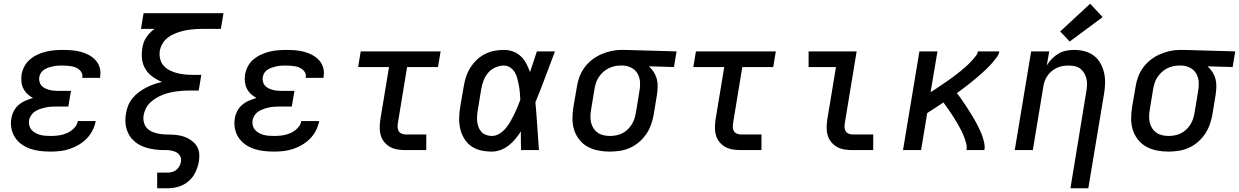

<svg xmlns="http://www.w3.org/2000/svg" viewBox="-20 -806 6653 1031"><path d="M253 8Q225 8 197.5 5Q170 2 144.5 -6.5Q119 -15 97.5 -30Q76 -45 61.5 -66.5Q47 -88 41.5 -115.5Q36 -143 41 -170Q44 -190 54 -209.5Q64 -229 80.5 -243Q97 -257 117 -265.5Q137 -274 157 -280Q140 -289 126.5 -302Q113 -315 105 -331.5Q97 -348 95 -367.5Q93 -387 96 -407Q100 -429 111.5 -450.5Q123 -472 141.5 -487.5Q160 -503 182 -513Q204 -523 226.5 -528.5Q249 -534 272 -536Q295 -538 317 -538Q342 -538 366 -536Q390 -534 413 -528Q436 -522 456.5 -511Q477 -500 492.5 -483.5Q508 -467 515 -444Q522 -421 518 -397Q518 -395 517.5 -393Q517 -391 517 -388H421Q421 -389 421.5 -390Q422 -391 422 -392Q424 -404 419 -414.5Q414 -425 405.5 -432Q397 -439 386.5 -443.5Q376 -448 364.5 -450Q353 -452 341 -453Q329 -454 317 -454Q305 -454 292.5 -453.5Q280 -453 267.5 -450.5Q255 -448 243 -444Q231 -440 219.5 -433.5Q208 -427 200.5 -416Q193 -405 191 -392Q189 -380 192 -367.5Q195 -355 203 -346Q211 -337 222.5 -331.5Q234 -326 246 -323Q258 -320 270.5 -319Q283 -318 296 -318H361L347 -234H282Q268 -234 253.5 -233Q239 -232 225 -229Q211 -226 196 -221Q181 -216 168.5 -208Q156 -200 147 -186.5Q138 -173 136 -159Q134 -145 137.5 -131.5Q141 -118 150 -108Q159 -98 171 -91.5Q183 -85 196.5 -81.5Q210 -78 224.5 -77Q239 -76 253 -76Q275 -76 296.5 -79Q318 -82 339 -91Q360 -100 377 -117Q394 -134 398 -156H494Q489 -130 477 -106Q465 -82 446 -62.5Q427 -43 403.5 -29Q380 -15 355 -6.5Q330 2 304 5Q278 8 253 8Z M824 205V121H879Q892 121 904.5 117.5Q917 114 927.5 105.5Q938 97 944 85Q950 73 952 61Q954 46 947.5 33Q941 20 929 13Q917 6 902.5 3Q888 0 873 0Q858 0 843 -0.5Q828 -1 813.5 -3Q799 -5 784.5 -8Q770 -11 756.5 -16Q743 -21 730.5 -27.5Q718 -34 707.5 -42.5Q697 -51 687.5 -61.5Q678 -72 671.5 -84.5Q665 -97 660.5 -110.5Q656 -124 654.5 -138.5Q653 -153 653.5 -168Q654 -183 657 -198Q660 -219 668.5 -240Q677 -261 692 -279Q707 -297 725.5 -311Q744 -325 764.5 -335.5Q785 -346 806.5 -353.5Q828 -361 850 -366Q823 -377 800 -393.5Q777 -410 762 -433.5Q747 -457 743 -486.5Q739 -516 744 -546Q746 -561 751 -576Q756 -591 765 -604.5Q774 -618 785.5 -630Q797 -642 810 -651H737L751 -735H1180L1166 -651H1069Q1052 -651 1035 -650Q1018 -649 1001 -647Q984 -645 967 -641Q950 -637 933 -631Q916 -625 900 -616.5Q884 -608 871 -595.5Q858 -583 849.5 -566.5Q841 -550 838 -533Q835 -511 840 -490Q845 -469 858.5 -453.5Q872 -438 891 -428.5Q910 -419 931 -413.5Q952 -408 974 -406Q996 -404 1018 -404H1061L1047 -320H1004Q985 -320 966.5 -319Q948 -318 929 -315.5Q910 -313 891 -308.5Q872 -304 854 -297Q836 -290 818.5 -279.5Q801 -269 786.5 -255Q772 -241 763 -223Q754 -205 751 -186Q748 -167 753 -148Q758 -129 770.5 -116.5Q783 -104 800.5 -97Q818 -90 837 -87Q856 -84 876 -84Q896 -84 915.5 -82.5Q935 -81 953.5 -76.5Q972 -72 988.5 -63.5Q1005 -55 1018.5 -43Q1032 -31 1040.5 -14.5Q1049 2 1050 21.5Q1051 41 1048 61Q1043 90 1029.5 118.5Q1016 147 992 167.5Q968 188 938.5 196.5Q909 205 879 205Z M1453 8Q1425 8 1397.5 5Q1370 2 1344.5 -6.5Q1319 -15 1297.5 -30Q1276 -45 1261.5 -66.5Q1247 -88 1241.5 -115.5Q1236 -143 1241 -170Q1244 -190 1254 -209.5Q1264 -229 1280.5 -243Q1297 -257 1317 -265.5Q1337 -274 1357 -280Q1340 -289 1326.5 -302Q1313 -315 1305 -331.5Q1297 -348 1295 -367.5Q1293 -387 1296 -407Q1300 -429 1311.5 -450.5Q1323 -472 1341.5 -487.5Q1360 -503 1382 -513Q1404 -523 1426.5 -528.5Q1449 -534 1472 -536Q1495 -538 1517 -538Q1542 -538 1566 -536Q1590 -534 1613 -528Q1636 -522 1656.5 -511Q1677 -500 1692.5 -483.5Q1708 -467 1715 -444Q1722 -421 1718 -397Q1718 -395 1717.5 -393Q1717 -391 1717 -388H1621Q1621 -389 1621.5 -390Q1622 -391 1622 -392Q1624 -404 1619 -414.5Q1614 -425 1605.5 -432Q1597 -439 1586.5 -443.5Q1576 -448 1564.5 -450Q1553 -452 1541 -453Q1529 -454 1517 -454Q1505 -454 1492.5 -453.5Q1480 -453 1467.5 -450.5Q1455 -448 1443 -444Q1431 -440 1419.5 -433.5Q1408 -427 1400.5 -416Q1393 -405 1391 -392Q1389 -380 1392 -367.5Q1395 -355 1403 -346Q1411 -337 1422.5 -331.5Q1434 -326 1446 -323Q1458 -320 1470.5 -319Q1483 -318 1496 -318H1561L1547 -234H1482Q1468 -234 1453.5 -233Q1439 -232 1425 -229Q1411 -226 1396 -221Q1381 -216 1368.5 -208Q1356 -200 1347 -186.5Q1338 -173 1336 -159Q1334 -145 1337.5 -131.5Q1341 -118 1350 -108Q1359 -98 1371 -91.5Q1383 -85 1396.5 -81.5Q1410 -78 1424.5 -77Q1439 -76 1453 -76Q1475 -76 1496.5 -79Q1518 -82 1539 -91Q1560 -100 1577 -117Q1594 -134 1598 -156H1694Q1689 -130 1677 -106Q1665 -82 1646 -62.5Q1627 -43 1603.5 -29Q1580 -15 1555 -6.5Q1530 2 1504 5Q1478 8 1453 8Z M2157 0Q2135 0 2114 -3.5Q2093 -7 2075.5 -16.5Q2058 -26 2044.5 -42Q2031 -58 2025 -77.5Q2019 -97 2019 -118.5Q2019 -140 2022 -162L2069 -446H1903L1917 -530H2346L2332 -446H2166L2117 -148Q2115 -136 2115 -124.5Q2115 -113 2120 -103.5Q2125 -94 2135.5 -89Q2146 -84 2157 -84H2269V0Z M2621 8Q2591 8 2562 1.5Q2533 -5 2510.5 -21Q2488 -37 2473 -61.5Q2458 -86 2451.5 -113.5Q2445 -141 2445.5 -171Q2446 -201 2451 -231L2470 -341Q2474 -367 2482 -392Q2490 -417 2504.5 -440.5Q2519 -464 2539 -483.5Q2559 -503 2583.5 -515.5Q2608 -528 2634 -533Q2660 -538 2686 -538Q2712 -538 2736 -529Q2760 -520 2777.5 -503Q2795 -486 2806.5 -464Q2818 -442 2826 -419Q2835 -446 2844.5 -474Q2854 -502 2863 -530H2960Q2934 -462 2908.5 -393Q2883 -324 2855 -257Q2861 -193 2865 -128.5Q2869 -64 2874 0H2778Q2777 -25 2777 -50Q2777 -75 2777 -100Q2763 -79 2747 -59.5Q2731 -40 2711 -24.5Q2691 -9 2667.5 -0.5Q2644 8 2621 8ZM2621 -76Q2642 -76 2661 -87.5Q2680 -99 2694.5 -116Q2709 -133 2720 -152Q2731 -171 2740.5 -190.5Q2750 -210 2758.5 -230Q2767 -250 2774 -270Q2773 -289 2771.5 -308Q2770 -327 2766.5 -345.5Q2763 -364 2758.5 -382.5Q2754 -401 2745 -416.5Q2736 -432 2720.5 -443Q2705 -454 2686 -454Q2663 -454 2640 -444Q2617 -434 2601 -415Q2585 -396 2576.5 -373Q2568 -350 2564 -327L2546 -217Q2543 -201 2542 -185Q2541 -169 2542.5 -153.5Q2544 -138 2549.5 -123.5Q2555 -109 2565 -98Q2575 -87 2590 -81.5Q2605 -76 2621 -76Z M3253 8Q3222 8 3191.5 2Q3161 -4 3135 -18.5Q3109 -33 3090.5 -56.5Q3072 -80 3063 -108.5Q3054 -137 3054 -168.5Q3054 -200 3059 -231L3078 -341Q3082 -368 3092 -394.5Q3102 -421 3119 -444Q3136 -467 3159 -485Q3182 -503 3208.5 -514.5Q3235 -526 3262 -532Q3289 -538 3316 -538Q3320 -538 3324.5 -538Q3329 -538 3333 -538L3613 -530L3599 -446L3464 -450Q3479 -437 3490 -420Q3501 -403 3506.5 -383.5Q3512 -364 3511.5 -342Q3511 -320 3508 -299L3490 -189Q3485 -162 3475.5 -135.5Q3466 -109 3449.5 -85Q3433 -61 3410.5 -42Q3388 -23 3361.5 -11.5Q3335 0 3307.5 4Q3280 8 3253 8ZM3254 -76Q3271 -76 3288 -79Q3305 -82 3321 -90Q3337 -98 3350 -110.5Q3363 -123 3372.5 -138Q3382 -153 3387 -169.5Q3392 -186 3395 -203L3413 -313Q3418 -337 3417 -362Q3416 -387 3405 -408Q3394 -429 3373.5 -440.5Q3353 -452 3328 -454H3319Q3317 -454 3314.5 -454Q3312 -454 3310 -454Q3294 -454 3277.5 -450Q3261 -446 3245.5 -438Q3230 -430 3217 -417.5Q3204 -405 3194.5 -390.5Q3185 -376 3180 -360Q3175 -344 3172 -327L3154 -217Q3151 -200 3150.5 -182Q3150 -164 3154 -147.5Q3158 -131 3167 -117Q3176 -103 3189.5 -93.5Q3203 -84 3220 -80Q3237 -76 3254 -76Z M3957 0Q3935 0 3914 -3.5Q3893 -7 3875.5 -16.5Q3858 -26 3844.5 -42Q3831 -58 3825 -77.5Q3819 -97 3819 -118.5Q3819 -140 3822 -162L3869 -446H3703L3717 -530H4146L4132 -446H3966L3917 -148Q3915 -136 3915 -124.5Q3915 -113 3920 -103.5Q3925 -94 3935.5 -89Q3946 -84 3957 -84H4069V0Z M4557 0Q4535 0 4514 -3.5Q4493 -7 4475.5 -16.5Q4458 -26 4444.5 -42Q4431 -58 4425 -77.5Q4419 -97 4419 -118.5Q4419 -140 4422 -162L4469 -446H4322V-530H4580L4517 -148Q4515 -136 4515 -124.5Q4515 -113 4520 -103.5Q4525 -94 4535.5 -89Q4546 -84 4557 -84H4669V0Z M4829 0 4917 -530H5014L4977 -311Q4989 -318 5001 -326Q5013 -334 5024.5 -342Q5036 -350 5048 -358Q5060 -366 5071.5 -374Q5083 -382 5094.5 -390.5Q5106 -399 5117 -407.5Q5128 -416 5139 -425Q5150 -434 5161 -443.5Q5172 -453 5182 -463Q5192 -473 5201.5 -483.5Q5211 -494 5220 -505.5Q5229 -517 5231 -530H5346Q5346 -530 5346 -530Q5346 -530 5346 -530Q5346 -530 5346 -530Q5346 -530 5346 -530Q5344 -515 5334.5 -501.5Q5325 -488 5314.5 -475.5Q5304 -463 5293 -451.5Q5282 -440 5270 -429Q5258 -418 5245.5 -407Q5233 -396 5221 -385.5Q5209 -375 5196 -365Q5183 -355 5170.5 -345Q5158 -335 5145 -325.5Q5132 -316 5118 -306Q5129 -293 5138.5 -279Q5148 -265 5158 -250.5Q5168 -236 5177 -222Q5186 -208 5195 -193.5Q5204 -179 5212.5 -164Q5221 -149 5229 -133.5Q5237 -118 5244 -102.5Q5251 -87 5256.5 -70.5Q5262 -54 5265.5 -36Q5269 -18 5266 0H5170Q5173 -19 5168 -37Q5163 -55 5156.5 -72Q5150 -89 5142 -105Q5134 -121 5125 -136.5Q5116 -152 5106.5 -167.5Q5097 -183 5087 -197.5Q5077 -212 5067 -226.5Q5057 -241 5046 -256Q5024 -241 5002.5 -227Q4981 -213 4959 -199L4926 0Z M5728 205 5813 -313Q5816 -330 5817 -347.5Q5818 -365 5814.5 -381Q5811 -397 5803 -411.5Q5795 -426 5782.5 -436Q5770 -446 5753.5 -450Q5737 -454 5719 -454Q5703 -454 5687 -451.5Q5671 -449 5656 -442Q5641 -435 5627.5 -424Q5614 -413 5604.5 -399Q5595 -385 5589.5 -369.5Q5584 -354 5582 -338L5526 0H5429L5517 -530H5614L5601 -455Q5613 -474 5629 -490.5Q5645 -507 5664.5 -518.5Q5684 -530 5706 -534Q5728 -538 5749 -538Q5778 -538 5805.5 -530.5Q5833 -523 5854.5 -506.5Q5876 -490 5889.5 -465.5Q5903 -441 5909 -414Q5915 -387 5914 -357.5Q5913 -328 5908 -299L5824 205ZM5724 -583 5673 -637 5834 -786 5901 -714Z M6253 8Q6222 8 6191.5 2Q6161 -4 6135 -18.5Q6109 -33 6090.5 -56.5Q6072 -80 6063 -108.5Q6054 -137 6054 -168.5Q6054 -200 6059 -231L6078 -341Q6082 -368 6092 -394.5Q6102 -421 6119 -444Q6136 -467 6159 -485Q6182 -503 6208.5 -514.5Q6235 -526 6262 -532Q6289 -538 6316 -538Q6320 -538 6324.5 -538Q6329 -538 6333 -538L6613 -530L6599 -446L6464 -450Q6479 -437 6490 -420Q6501 -403 6506.5 -383.5Q6512 -364 6511.5 -342Q6511 -320 6508 -299L6490 -189Q6485 -162 6475.5 -135.5Q6466 -109 6449.5 -85Q6433 -61 6410.5 -42Q6388 -23 6361.5 -11.5Q6335 0 6307.5 4Q6280 8 6253 8ZM6254 -76Q6271 -76 6288 -79Q6305 -82 6321 -90Q6337 -98 6350 -110.5Q6363 -123 6372.5 -138Q6382 -153 6387 -169.5Q6392 -186 6395 -203L6413 -313Q6418 -337 6417 -362Q6416 -387 6405 -408Q6394 -429 6373.5 -440.5Q6353 -452 6328 -454H6319Q6317 -454 6314.5 -454Q6312 -454 6310 -454Q6294 -454 6277.5 -450Q6261 -446 6245.5 -438Q6230 -430 6217 -417.5Q6204 -405 6194.5 -390.5Q6185 -376 6180 -360Q6175 -344 6172 -327L6154 -217Q6151 -200 6150.5 -182Q6150 -164 6154 -147.5Q6158 -131 6167 -117Q6176 -103 6189.5 -93.5Q6203 -84 6220 -80Q6237 -76 6254 -76Z"/></svg>

Font: Iosevka Curly MdExObl
Style: Regular
Weight: 500
Width: 7
Italic angle: -9°
Monospace: yes
Designer: Belleve Invis
Foundry: Belleve Invis
Version: Version 11.1.0; ttfautohint (v1.8.3)